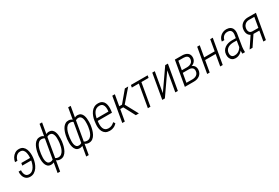

<svg xmlns="http://www.w3.org/2000/svg" viewBox="91 -2045 5144 3543"><g transform="rotate(-30 2663.5 -273.5)"><path d="M246.6 -487.8Q210.9 -489.3 184.1 -471.9Q157.2 -454.6 139.9 -425.8Q122.6 -397 116.2 -363.8L65.4 -363.3Q72.3 -410.2 96.9 -450.7Q121.6 -491.2 160.9 -515.9Q200.2 -540.5 250.5 -538.6Q300.8 -537.1 332 -511.2Q363.3 -485.4 378.4 -445.6Q393.6 -405.8 397.2 -360.6Q400.9 -315.4 396.5 -275.9L394 -254.9Q388.7 -210.4 372.8 -163.6Q356.9 -116.7 329.6 -76.7Q302.2 -36.6 262.7 -12.5Q223.1 11.7 170.9 10.3Q119.6 8.3 88.1 -19.5Q56.6 -47.4 43.5 -90.6Q30.3 -133.8 34.7 -179.7H85.9Q83.5 -147.9 90.3 -116.5Q97.2 -85 117.4 -63.5Q137.7 -42 175.3 -40.5Q215.8 -38.6 245.4 -59.3Q274.9 -80.1 294.9 -113.8Q314.9 -147.5 326.2 -184.8Q337.4 -222.2 341.8 -254.9L344.2 -275.4Q347.2 -303.2 346.2 -338.9Q345.2 -374.5 336.9 -408Q328.6 -441.4 307.4 -464.1Q286.1 -486.8 246.6 -487.8ZM372.6 -292.5 363.8 -241.7H148.9L158.2 -292.5Z M1007.3 -262.7 1005.4 -252.4Q1000.5 -213.4 988.3 -167.5Q976.1 -121.6 954.1 -80.3Q932.1 -39.1 897.5 -13.4Q862.8 12.2 813 10.7Q791.5 9.8 771.2 2.4Q751 -4.9 735.8 -18.8Q720.7 -32.7 711.4 -51.5Q702.1 -70.3 703.1 -93.3L755.9 -427.2Q761.2 -451.7 773.2 -472.2Q785.2 -492.7 802.7 -508.1Q820.3 -523.4 842.5 -531.7Q864.7 -540 889.6 -539.6Q929.2 -538.1 953.9 -518.3Q978.5 -498.5 991.2 -466.8Q1003.9 -435.1 1008.1 -398.2Q1012.2 -361.3 1011 -325.7Q1009.8 -290 1007.3 -262.7ZM952.1 -252.4 953.6 -262.7Q955.6 -281.7 957.5 -309.8Q959.5 -337.9 958 -368.7Q956.5 -399.4 948.2 -426.3Q939.9 -453.1 922.9 -470.2Q905.8 -487.3 875.5 -487.8Q856.4 -487.8 839.8 -481.9Q823.2 -476.1 810.3 -465.1Q797.4 -454.1 788.1 -437.5L727.5 -79.6Q734.9 -65.4 746.8 -57.1Q758.8 -48.8 772.7 -44.7Q786.6 -40.5 802.7 -40Q842.3 -39.1 868.9 -59.8Q895.5 -80.6 912.8 -114.3Q930.2 -147.9 939.2 -185.1Q948.2 -222.2 952.1 -252.4ZM501 -246.6 502.4 -256.8Q506.3 -288.6 514.6 -326.7Q522.9 -364.7 537.1 -402.6Q551.3 -440.4 572.8 -471.7Q594.2 -502.9 625.5 -521.5Q656.7 -540 697.8 -538.1Q720.7 -537.1 740.2 -528.6Q759.8 -520 774.2 -504.9Q788.6 -489.7 796.4 -470.2Q804.2 -450.7 804.2 -427.2L752 -97.7Q747.6 -73.2 735.4 -53.2Q723.1 -33.2 705.3 -18.8Q687.5 -4.4 665.8 3.7Q644 11.7 619.1 11.2Q572.3 10.3 545.9 -16.6Q519.5 -43.5 508.8 -84.7Q498 -126 497.6 -169.2Q497.1 -212.4 501 -246.6ZM557.1 -256.8 556.2 -246.6Q553.7 -223.6 551.5 -189.2Q549.3 -154.8 554.7 -120.8Q560.1 -86.9 577.9 -64Q595.7 -41 630.9 -41Q648.4 -40.5 664.6 -45.7Q680.7 -50.8 694.3 -60.5Q708 -70.3 718.8 -84.5L778.8 -437.5Q773.4 -455.1 763.2 -465.6Q752.9 -476.1 737.8 -481.7Q722.7 -487.3 705.6 -487.8Q665 -489.3 637.9 -465.3Q610.8 -441.4 594.5 -404.1Q578.1 -366.7 569.6 -326.9Q561 -287.1 557.1 -256.8ZM645.5 203.1 811 -750H864.7L699.2 203.1Z M1616.7 -262.7 1614.7 -252.4Q1609.9 -213.4 1597.7 -167.5Q1585.4 -121.6 1563.5 -80.3Q1541.5 -39.1 1506.8 -13.4Q1472.2 12.2 1422.4 10.7Q1400.9 9.8 1380.6 2.4Q1360.4 -4.9 1345.2 -18.8Q1330.1 -32.7 1320.8 -51.5Q1311.5 -70.3 1312.5 -93.3L1365.2 -427.2Q1370.6 -451.7 1382.6 -472.2Q1394.5 -492.7 1412.1 -508.1Q1429.7 -523.4 1451.9 -531.7Q1474.1 -540 1499 -539.6Q1538.6 -538.1 1563.2 -518.3Q1587.9 -498.5 1600.6 -466.8Q1613.3 -435.1 1617.4 -398.2Q1621.6 -361.3 1620.4 -325.7Q1619.1 -290 1616.7 -262.7ZM1561.5 -252.4 1563 -262.7Q1564.9 -281.7 1566.9 -309.8Q1568.8 -337.9 1567.4 -368.7Q1565.9 -399.4 1557.6 -426.3Q1549.3 -453.1 1532.2 -470.2Q1515.1 -487.3 1484.9 -487.8Q1465.8 -487.8 1449.2 -481.9Q1432.6 -476.1 1419.7 -465.1Q1406.7 -454.1 1397.5 -437.5L1336.9 -79.6Q1344.2 -65.4 1356.2 -57.1Q1368.2 -48.8 1382.1 -44.7Q1396 -40.5 1412.1 -40Q1451.7 -39.1 1478.3 -59.8Q1504.9 -80.6 1522.2 -114.3Q1539.6 -147.9 1548.6 -185.1Q1557.6 -222.2 1561.5 -252.4ZM1110.4 -246.6 1111.8 -256.8Q1115.7 -288.6 1124 -326.7Q1132.3 -364.7 1146.5 -402.6Q1160.6 -440.4 1182.1 -471.7Q1203.6 -502.9 1234.9 -521.5Q1266.1 -540 1307.1 -538.1Q1330.1 -537.1 1349.6 -528.6Q1369.1 -520 1383.5 -504.9Q1397.9 -489.7 1405.8 -470.2Q1413.6 -450.7 1413.6 -427.2L1361.3 -97.7Q1356.9 -73.2 1344.7 -53.2Q1332.5 -33.2 1314.7 -18.8Q1296.9 -4.4 1275.1 3.7Q1253.4 11.7 1228.5 11.2Q1181.6 10.3 1155.3 -16.6Q1128.9 -43.5 1118.2 -84.7Q1107.4 -126 1106.9 -169.2Q1106.4 -212.4 1110.4 -246.6ZM1166.5 -256.8 1165.5 -246.6Q1163.1 -223.6 1160.9 -189.2Q1158.7 -154.8 1164.1 -120.8Q1169.4 -86.9 1187.3 -64Q1205.1 -41 1240.2 -41Q1257.8 -40.5 1273.9 -45.7Q1290 -50.8 1303.7 -60.5Q1317.4 -70.3 1328.1 -84.5L1388.2 -437.5Q1382.8 -455.1 1372.6 -465.6Q1362.3 -476.1 1347.2 -481.7Q1332 -487.3 1314.9 -487.8Q1274.4 -489.3 1247.3 -465.3Q1220.2 -441.4 1203.9 -404.1Q1187.5 -366.7 1179 -326.9Q1170.4 -287.1 1166.5 -256.8ZM1254.9 203.1 1420.4 -750H1474.1L1308.6 203.1Z M1867.2 10.3Q1816.4 9.3 1783.4 -11.7Q1750.5 -32.7 1732.9 -67.1Q1715.3 -101.6 1710 -143.8Q1704.6 -186 1709.5 -229L1716.8 -290.5Q1722.7 -335.4 1739 -380.1Q1755.4 -424.8 1782 -461.4Q1808.6 -498 1848.1 -519.3Q1887.7 -540.5 1939.9 -538.1Q1988.8 -536.6 2018.6 -515.6Q2048.3 -494.6 2062.3 -461.2Q2076.2 -427.7 2079.1 -386.7Q2082 -345.7 2077.1 -305.2L2070.8 -259.8H1744.6L1753.4 -310.5L2023.9 -311L2026.4 -325.2Q2030.8 -360.4 2025.9 -397.5Q2021 -434.6 2000.7 -460Q1980.5 -485.4 1936.5 -487.8Q1894.5 -489.3 1864.7 -472.2Q1835 -455.1 1816.2 -425.8Q1797.4 -396.5 1786.4 -360.6Q1775.4 -324.7 1771 -290.5L1763.7 -229Q1760.3 -197.8 1762.5 -164.8Q1764.6 -131.8 1775.6 -104.5Q1786.6 -77.1 1809.8 -59.8Q1833 -42.5 1872.1 -41.5Q1911.1 -40 1943.1 -55.2Q1975.1 -70.3 2002.9 -97.2L2027.8 -60.5Q2007.8 -35.6 1982.2 -20Q1956.5 -4.4 1927.5 3.2Q1898.4 10.7 1867.2 10.3Z M2287.1 -528.3 2194.8 0H2140.6L2232.4 -528.3ZM2572.3 -528.8 2323.7 -241.7H2217.3L2221.2 -295.4H2305.2L2500.5 -528.3ZM2429.2 0 2294.9 -252.9 2335 -295.9 2494.6 0Z M2832.5 -528.3 2740.7 0H2686L2778.3 -528.3ZM2986.3 -528.3 2977.5 -478H2620.1L2629.4 -528.3Z M3064 -102.1 3360.8 -528.8 3417.5 -528.3 3325.2 0H3270.5L3345.2 -426.8L3048.3 0H2992.7L3084.5 -528.3H3138.2Z M3708.5 -243.2H3554.7L3563 -293.5L3686 -292.5Q3718.8 -293 3747.8 -302.5Q3776.9 -312 3796.1 -333.3Q3815.4 -354.5 3819.3 -390.1Q3821.8 -414.1 3815.2 -430.7Q3808.6 -447.3 3794.7 -457.5Q3780.8 -467.8 3761.7 -472.4Q3742.7 -477.1 3721.2 -477.5L3611.3 -478L3527.8 0H3474.1L3565.9 -528.3L3722.7 -527.8Q3754.4 -527.3 3783 -519.3Q3811.5 -511.2 3832.8 -494.9Q3854 -478.5 3865 -452.9Q3876 -427.2 3873.5 -391.1Q3871.6 -363.3 3860.6 -341.3Q3849.6 -319.3 3831.5 -302.5Q3813.5 -285.6 3790 -275.9Q3766.6 -266.1 3740.2 -262.7ZM3665.5 0H3493.7L3524.9 -50.8L3668 -50.3Q3700.7 -50.3 3728.3 -61.5Q3755.9 -72.8 3773.7 -95Q3791.5 -117.2 3794.9 -152.3Q3798.3 -180.7 3787.8 -200.9Q3777.3 -221.2 3756.6 -231.7Q3735.8 -242.2 3708 -243.2H3592.8L3603 -293.5L3741.7 -292.5L3759.8 -273.9Q3790 -268.6 3810.3 -250.7Q3830.6 -232.9 3840.3 -207.3Q3850.1 -181.6 3848.6 -150.9Q3846.2 -113.3 3831.1 -84.5Q3815.9 -55.7 3791 -37.1Q3766.1 -18.6 3734.1 -9Q3702.1 0.5 3665.5 0Z M4291.5 -293 4281.7 -241.7H4031.2L4041 -293ZM4095.7 -528.3 4003.4 0H3949.7L4041.5 -528.3ZM4373.5 -528.3 4281.2 0H4227.5L4319.3 -528.3Z M4703.6 -94.7 4750 -383.8Q4752.9 -415.5 4744.9 -439Q4736.8 -462.4 4716.3 -474.9Q4695.8 -487.3 4662.1 -487.8Q4629.9 -488.8 4603.3 -475.6Q4576.7 -462.4 4559.6 -438.7Q4542.5 -415 4536.1 -382.8H4482.9Q4487.3 -417.5 4503.7 -446.5Q4520 -475.6 4545.4 -496.3Q4570.8 -517.1 4602.1 -528.3Q4633.3 -539.6 4668.5 -539.1Q4716.8 -538.1 4748.3 -518.6Q4779.8 -499 4793.9 -463.9Q4808.1 -428.7 4803.7 -381.3L4759.8 -111.3Q4755.4 -84 4755.4 -58.6Q4755.4 -33.2 4755.9 -6.3L4755.4 0H4699.7Q4697.8 -23.9 4699 -47.4Q4700.2 -70.8 4703.6 -94.7ZM4752.4 -308.6 4745.6 -262.2 4656.7 -263.2Q4627 -262.7 4597.9 -256.1Q4568.8 -249.5 4544.7 -234.9Q4520.5 -220.2 4504.9 -196.5Q4489.3 -172.9 4485.8 -140.1Q4482.9 -112.3 4489.7 -90.3Q4496.6 -68.4 4514.2 -55.7Q4531.7 -43 4561 -42.5Q4599.1 -42 4630.1 -56.9Q4661.1 -71.8 4684.6 -98.1Q4708 -124.5 4721.7 -157.7L4731.9 -124.5Q4721.7 -95.7 4704.6 -71Q4687.5 -46.4 4663.8 -27.6Q4640.1 -8.8 4612.1 1.2Q4584 11.2 4552.7 11.2Q4509.3 10.7 4481.4 -9Q4453.6 -28.8 4440.7 -61.8Q4427.7 -94.7 4430.7 -135.7Q4433.6 -179.7 4452.6 -212.2Q4471.7 -244.6 4502.4 -266.1Q4533.2 -287.6 4571.3 -298.3Q4609.4 -309.1 4650.4 -309.1Z M5016.6 -243.2 5079.1 -242.7 4916 0H4854ZM5116.7 -529.3 5293 -528.3 5201.2 0H5147L5230 -478L5114.3 -479Q5081.1 -478.5 5054.7 -464.4Q5028.3 -450.2 5011.5 -424.8Q4994.6 -399.4 4990.7 -365.7Q4987.8 -340.3 4993.7 -317.9Q4999.5 -295.4 5015.4 -281Q5031.2 -266.6 5059.6 -264.6L5211.9 -263.7L5202.6 -212.4L5057.6 -213.4Q5025.4 -214.4 5001.7 -227.1Q4978 -239.7 4962.6 -260.5Q4947.3 -281.2 4941.2 -308.6Q4935.1 -335.9 4937 -366.7Q4939.5 -404.3 4954.1 -434.1Q4968.8 -463.9 4992.9 -484.9Q5017.1 -505.9 5048.3 -517.3Q5079.6 -528.8 5116.7 -529.3Z"/></g></svg>

Font: Roboto Condensed Light
Style: Italic
Weight: 300
Italic angle: -12°
Designer: Christian Robertson
Foundry: Google
Version: Version 3.0; 2020